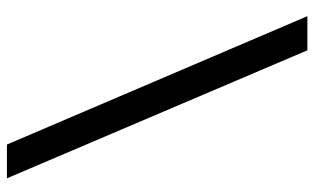

<svg xmlns="http://www.w3.org/2000/svg" viewBox="-192 -588 885 540"><g transform="rotate(90 250.0 -317.5)"><path d="M386 105 25 -740H121L481 105Z"/></g></svg>

Font: BioRhyme Medium
Style: Regular
Weight: 500
Designer: Aoife Mooney
Foundry: Aoife Mooney Type
Version: Version 1.600;gftools[0.9.33]